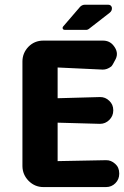

<svg xmlns="http://www.w3.org/2000/svg" viewBox="-20 -778 519 802"><path d="M314.5 -749.5Q323.2 -758.3 335 -758.3H431.2Q444.3 -758.3 447.3 -746.6Q449.2 -733.4 438 -724.6L350.6 -656.7Q345.2 -653.3 341.8 -653.3H251Q243.7 -653.3 241.9 -658.7Q240.2 -664.1 245.6 -669.4ZM220.7 -105 422.9 -108.9Q443.8 -109.4 460.9 -93.8Q478 -79.1 478 -53.7Q478 -53.7 478 -51.8Q478 -28.8 461.9 -12.7Q445.8 3.4 422.9 3.4Q422.9 3.4 161.1 3.4Q125.5 3.4 99.6 -22.5Q74.2 -48.3 73.7 -84Q73.7 -84 73.7 -521Q73.7 -556.2 98.6 -582.5Q124 -608.4 161.1 -608.4Q161.1 -608.4 409.7 -608.4Q437 -608.4 453.1 -588.9Q477.1 -560.1 463.4 -531.7Q449.2 -503.4 444.3 -500Q426.8 -486.8 408.7 -487.3Q408.7 -487.3 220.7 -496.1V-367.7L397.9 -372.6Q419.9 -373 436.5 -356.9Q453.1 -341.3 453.1 -317.9Q453.1 -317.9 453.1 -316.4Q453.1 -293.5 436.5 -276.9Q419.9 -260.7 397.9 -260.7Q397.9 -260.7 220.7 -265.6Z"/></svg>

Font: Dyuthi
Style: Regular
Weight: 400
Designer: Hiran Venugopalan, Hussain K H and Suresh P for Sawthanthra Malayalam Computing (SMC)
Version: Version 3.0.0+20221109